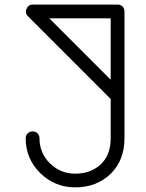

<svg xmlns="http://www.w3.org/2000/svg" viewBox="-20 -786 634 836"><path d="M91.8 -184.1C91.8 -125 112.8 -74.2 154.8 -32.7C197.3 8.8 248 29.8 307.1 29.8C369.6 29.8 420.9 10.3 461.4 -28.8C502 -68.4 522 -120.1 522 -184.1V-735.8C522 -753.4 509.8 -766.1 492.2 -766.1H123C109.9 -766.1 100.6 -759.8 95.7 -747.6C93.8 -743.2 92.8 -739.3 92.8 -735.4C92.8 -728 95.7 -721.2 102.1 -714.8L461.9 -355V-184.1C461.9 -134.8 447.3 -96.7 418 -69.8C388.7 -43 351.6 -29.8 307.1 -29.8C264.6 -29.8 228 -44.9 197.3 -74.7C167 -105 151.9 -141.6 151.9 -184.1C151.9 -201.2 139.2 -213.9 122.1 -213.9C106 -213.9 91.8 -201.7 91.8 -184.1ZM461.9 -706.1V-439L194.8 -706.1Z"/></svg>

Font: Nemoy
Style: Medium
Weight: 500
Designer: BSozoo
Foundry: BSozoo
Version: Version 001.000